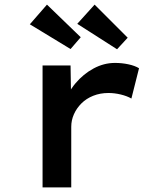

<svg xmlns="http://www.w3.org/2000/svg" viewBox="-20 -810 701 830"><path d="M164 0V-527H285L288 -342L258 -359Q272 -409 306 -449.5Q340 -490 384.5 -514Q429 -538 477 -538Q507 -538 535 -532Q563 -526 581 -515L548 -384Q529 -395 502 -401.5Q475 -408 449 -408Q413 -408 383 -396Q353 -384 332 -363Q311 -342 299.5 -316Q288 -290 288 -262V0ZM486 -597 314 -707 389 -790 532 -647ZM285 -598 109 -705 183 -790 329 -649Z"/></svg>

Font: Lexend Mega Medium
Style: Regular
Weight: 500
Version: Version 1.007